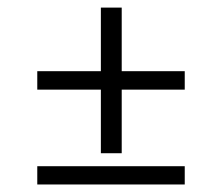

<svg xmlns="http://www.w3.org/2000/svg" viewBox="-20 -552 595 513"><path d="M249.5 -142.6V-312.5H79.6V-361.8H249.5V-531.7H305.2V-361.8H473.6V-312.5H305.2V-142.6ZM79.6 -59.1V-107.9H473.6V-59.1Z"/></svg>

Font: Elstob SemiBold
Style: Italic
Weight: 600
Italic angle: -20°
Designer: Peter S. Baker
Version: Version 1.015